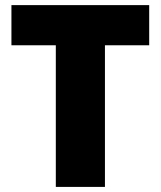

<svg xmlns="http://www.w3.org/2000/svg" viewBox="-20 -734 631 754"><path d="M392.1 -556.2H565.9V-713.9H24.9V-556.2H199.2V0H392.1Z"/></svg>

Font: Sahel Black
Style: Bold
Weight: 900
Foundry: Saber Rastikerdar (saber.rastikerdar@gmail.com)
Version: Version 3.4.0